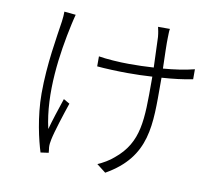

<svg xmlns="http://www.w3.org/2000/svg" viewBox="-86 -871 1172 1020"><g transform="rotate(10 500.0 -361.0)"><path d="M182 -760C182 -747 181 -726 178 -706C166 -622 138 -470 138 -311C138 -185 168 -61 187 -1L230 -7C230 -15 228 -27 227 -36C226 -48 228 -64 231 -78C240 -123 273 -224 293 -283L260 -302C241 -246 219 -179 206 -131C163 -317 195 -536 231 -700C235 -717 240 -740 244 -754ZM918 -579C868 -566 810 -558 750 -553C748 -617 746 -694 747 -715C748 -737 747 -754 750 -767H686C689 -754 693 -737 695 -714C696 -692 699 -615 701 -550C657 -547 612 -546 569 -546C515 -546 444 -551 404 -558V-504C444 -500 519 -497 569 -497C613 -497 658 -498 702 -501V-475C702 -270 704 -146 580 -45C558 -25 522 -4 495 7L544 45C761 -78 751 -250 751 -475V-504C812 -508 869 -515 918 -525Z"/></g></svg>

Font: Genne Gothic Light
Style: Regular
Weight: 300
Designer: Ryoko NISHIZUKA (kana & ideographs); Paul D. Hunt (Latin, Greek & Cyrillic); Wenlong ZHANG (bopomofo); Sandoll Communica
Foundry: Adobe Systems Incorporated
Version: Version 1.004;PS 1.004;hotconv 16.6.51;makeotf.lib2.5.65220